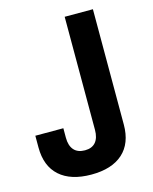

<svg xmlns="http://www.w3.org/2000/svg" viewBox="-107 -758 670 841"><g transform="rotate(-15 228.0 -337.0)"><path d="M203 12Q110 12 59.5 -33Q9 -78 9 -163V-216H136V-173Q136 -137 153 -117.5Q170 -98 203 -98Q235 -98 251.5 -117.5Q268 -137 268 -173V-686H396V-163Q396 -78 346 -33Q296 12 203 12Z"/></g></svg>

Font: AXENEO7
Style: Regular
Weight: 400
Designer: Hector Gatti, Simon Guibord
Foundry: Omnibus-Type, Jean-Christophe Thérien
Version: Version 1.000